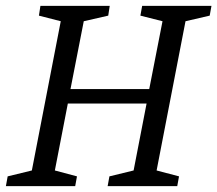

<svg xmlns="http://www.w3.org/2000/svg" viewBox="-27 -631 737 651"><path d="M-7 0 -1 -33 81 -53 179 -559 105 -578 110 -611H345L340 -578L257 -559L212 -329H479L524 -559L449 -578L455 -611H690L684 -578L602 -559L504 -53L580 -33L574 0H338L344 -33L426 -53L470 -280H203L159 -53L234 -33L228 0Z"/></svg>

Font: Manuale
Style: Italic
Weight: 400
Italic angle: -11°
Designer: Eduardo Tunni / Pablo Cosgaya
Foundry: Eduardo Tunni / Pablo Cosgaya
Version: Version 1.002